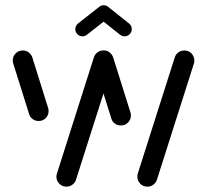

<svg xmlns="http://www.w3.org/2000/svg" viewBox="-20 -710 787 730"><path d="M502.2 -38.9Q502.2 -44.8 503.7 -49.6L644.1 -490.7Q647.4 -502.6 657.6 -510.4Q667.8 -518.1 680.7 -518.1Q697.4 -518.1 708.1 -506.7Q718.9 -495.2 718.9 -479.6Q718.9 -473.7 717.4 -468.9L577 -27.8Q573.3 -15.6 563.3 -8Q553.3 -0.4 540.4 -0.4Q523.7 -0.4 513 -11.9Q502.2 -23.3 502.2 -38.9ZM90.4 -277.4 30 -469.6Q28.5 -474.4 28.5 -480.4Q28.5 -495.6 39.4 -506.9Q50.4 -518.1 66.7 -518.1Q79.6 -518.1 89.6 -510.4Q99.6 -502.6 103.3 -490.4L163.3 -298.5Q164.8 -293.7 164.8 -287.8Q164.8 -272.2 154.1 -261.1Q143.3 -250 127 -250Q113.7 -250 103.7 -257.6Q93.7 -265.2 90.4 -277.4ZM194.4 -38.5Q194.4 -43.3 196.3 -49.6L336.7 -491.1Q340.4 -503.3 350.6 -510.9Q360.7 -518.5 373.7 -518.5Q390 -518.5 400.7 -507.2Q411.5 -495.9 411.5 -480.4Q411.5 -474.1 410 -469.3L269.3 -27.8Q265.9 -15.9 255.7 -8.1Q245.6 -0.4 232.6 -0.4Q216.3 -0.4 205.4 -11.7Q194.4 -23 194.4 -38.5ZM403 -260.4 337.4 -469.6Q335.9 -474.4 335.9 -480.4Q335.9 -495.6 346.9 -506.9Q357.8 -518.1 373.7 -518.1Q387 -518.1 397 -510.4Q407 -502.6 410.7 -490.4L476.3 -281.5Q477.8 -277 477.8 -271.1Q477.8 -255.6 467 -244.3Q456.3 -233 439.6 -233Q426.3 -233 416.3 -240.6Q406.3 -248.1 403 -260.4ZM374.1 -690Q385.6 -690 393.5 -682Q401.5 -674.1 401.5 -662.6Q401.5 -656.3 398.7 -650.7Q395.9 -645.2 391.1 -641.1L310.7 -578.1Q303.7 -571.9 293.7 -571.9Q282.2 -571.9 274.3 -579.8Q266.3 -587.8 266.3 -599.3Q266.3 -605.6 269.1 -611.1Q271.9 -616.7 276.7 -620.7L357 -683.7Q364.1 -690 374.1 -690ZM391.1 -684.1 470.7 -620.7Q481.1 -612.2 481.1 -599.3Q481.1 -588.1 473.1 -580Q465.2 -571.9 453.7 -571.9Q444.4 -571.9 436.3 -578.1L357 -641.1Z"/></svg>

Font: 26F Galaxy Sans
Style: Bold
Weight: 700
Designer: C₂₉H₂₅N₃O₅
Version: Version 1.100